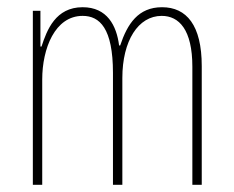

<svg xmlns="http://www.w3.org/2000/svg" viewBox="-20 -512 648 532"><path d="M429 -492C363 -492 333 -446 313 -386H310C303 -441 277 -492 209 -492C134 -492 110 -429 95 -383H92V-482H71V0H97V-292C97 -377 132 -468 209 -468C256 -468 293 -434 293 -310V0H319V-296C319 -399 363 -468 428 -468C476 -468 513 -430 513 -327V0H539V-329C539 -442 497 -492 429 -492Z"/></svg>

Font: Noto Sans Armenian ExtraCondensed Thin
Style: Regular
Weight: 100
Width: 2
Designer: Monotype Design Team
Foundry: Monotype Imaging Inc.
Version: Version 2.008